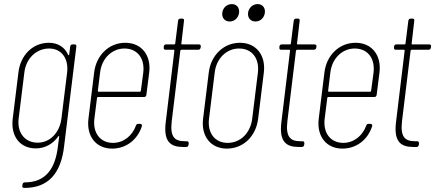

<svg xmlns="http://www.w3.org/2000/svg" viewBox="-20 -718 2126 938"><path d="M323 -491 318 -452C318 -448 315 -447 313 -450C297 -487 263 -509 219 -509C140 -509 80 -449 70 -364L42 -137C32 -53 77 7 155 7C200 7 239 -15 265 -52C267 -55 270 -54 269 -50L263 -3C250 108 202 173 101 173C95 173 91 177 90 183L89 190C88 196 91 200 98 200C218 201 278 126 293 -2L353 -491C354 -497 351 -501 345 -501H334C328 -501 324 -497 323 -491ZM164 -21C102 -21 63 -69 71 -138L99 -364C107 -433 158 -481 220 -481C280 -481 316 -433 308 -364L280 -138C271 -69 224 -21 164 -21Z M695 -254 709 -364C719 -448 672 -509 592 -509C512 -509 450 -448 440 -364L412 -137C402 -52 449 8 528 8C597 8 652 -36 673 -101C675 -108 671 -113 665 -113H655C650 -113 646 -110 644 -104C626 -54 583 -20 532 -20C470 -20 433 -68 441 -137L454 -240C454 -242 456 -244 458 -244H684C690 -244 694 -248 695 -254ZM588 -481C651 -481 688 -433 680 -364L668 -274C668 -272 666 -270 664 -270H461C459 -270 458 -272 458 -274L469 -364C477 -433 527 -481 588 -481Z M960 -485 961 -491C962 -497 958 -501 952 -501H869C867 -501 865 -503 866 -505L879 -617C880 -623 877 -627 871 -627H861C855 -627 851 -623 850 -617L836 -505C836 -503 834 -501 832 -501H791C785 -501 781 -497 780 -491V-485C779 -479 782 -475 788 -475H829C831 -475 832 -473 832 -471L790 -124C777 -23 815 0 875 0H890C896 0 900 -4 901 -10L902 -18C902 -24 899 -28 893 -28H883C833 -28 810 -49 819 -126L861 -471C862 -473 864 -475 866 -475H949C955 -475 959 -479 960 -485Z M1102 -613C1126 -613 1145 -631 1148 -656C1151 -680 1136 -698 1113 -698C1088 -698 1069 -680 1066 -656C1063 -631 1078 -613 1102 -613ZM1228 -613C1252 -613 1271 -631 1274 -656C1277 -680 1262 -698 1239 -698C1215 -698 1195 -680 1192 -656C1189 -631 1204 -613 1228 -613ZM1088 8C1169 8 1230 -52 1241 -137L1269 -364C1279 -448 1232 -509 1152 -509C1073 -509 1010 -448 1000 -364L972 -137C962 -52 1010 8 1088 8ZM1092 -20C1030 -20 993 -68 1001 -137L1029 -364C1037 -433 1087 -481 1148 -481C1211 -481 1248 -433 1240 -364L1212 -137C1203 -68 1155 -20 1092 -20Z M1525 -485 1526 -491C1527 -497 1523 -501 1517 -501H1434C1432 -501 1430 -503 1431 -505L1444 -617C1445 -623 1442 -627 1436 -627H1426C1420 -627 1416 -623 1415 -617L1401 -505C1401 -503 1399 -501 1397 -501H1356C1350 -501 1346 -497 1345 -491V-485C1344 -479 1347 -475 1353 -475H1394C1396 -475 1397 -473 1397 -471L1355 -124C1342 -23 1380 0 1440 0H1455C1461 0 1465 -4 1466 -10L1467 -18C1467 -24 1464 -28 1458 -28H1448C1398 -28 1375 -49 1384 -126L1426 -471C1427 -473 1429 -475 1431 -475H1514C1520 -475 1524 -479 1525 -485Z M1820 -254 1834 -364C1844 -448 1797 -509 1717 -509C1637 -509 1575 -448 1565 -364L1537 -137C1527 -52 1574 8 1653 8C1722 8 1777 -36 1798 -101C1800 -108 1796 -113 1790 -113H1780C1775 -113 1771 -110 1769 -104C1751 -54 1708 -20 1657 -20C1595 -20 1558 -68 1566 -137L1579 -240C1579 -242 1581 -244 1583 -244H1809C1815 -244 1819 -248 1820 -254ZM1713 -481C1776 -481 1813 -433 1805 -364L1793 -274C1793 -272 1791 -270 1789 -270H1586C1584 -270 1583 -272 1583 -274L1594 -364C1602 -433 1652 -481 1713 -481Z M2085 -485 2086 -491C2087 -497 2083 -501 2077 -501H1994C1992 -501 1990 -503 1991 -505L2004 -617C2005 -623 2002 -627 1996 -627H1986C1980 -627 1976 -623 1975 -617L1961 -505C1961 -503 1959 -501 1957 -501H1916C1910 -501 1906 -497 1905 -491V-485C1904 -479 1907 -475 1913 -475H1954C1956 -475 1957 -473 1957 -471L1915 -124C1902 -23 1940 0 2000 0H2015C2021 0 2025 -4 2026 -10L2027 -18C2027 -24 2024 -28 2018 -28H2008C1958 -28 1935 -49 1944 -126L1986 -471C1987 -473 1989 -475 1991 -475H2074C2080 -475 2084 -479 2085 -485Z"/></svg>

Font: Barlow Condensed Thin
Style: Italic
Weight: 250
Width: 3
Italic angle: -7°
Designer: Jeremy Tribby
Foundry: Tribby Type
Version: Version 1.422;hotconv 1.0.109;makeotfexe 2.5.65596